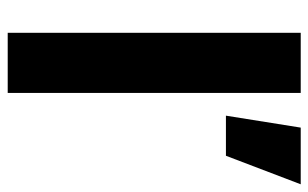

<svg xmlns="http://www.w3.org/2000/svg" viewBox="-171 -629 800 498"><g transform="rotate(90 229.0 -380.0)"><path d="M65 -760H221V0H65ZM384 -566H280L311 -760H458Z"/></g></svg>

Font: Freely
Style: Bold
Weight: 700
Designer: Kris Sowersby
Foundry: Klim Type Foundry
Version: Version 1.006;hotconv 1.0.113;makeotfexe 2.5.65598;200799169